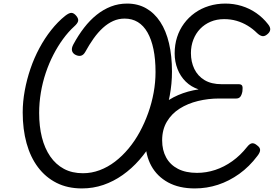

<svg xmlns="http://www.w3.org/2000/svg" viewBox="-20 -1035 1532 1074"><path d="M438 19Q358 19 296.5 -12Q235 -43 192.5 -99.5Q150 -156 128.5 -234Q107 -312 107 -406Q107 -466 118.5 -528.5Q130 -591 150.5 -651Q171 -711 200.5 -766Q230 -821 266.5 -867Q303 -913 344 -946Q367 -964 380.5 -963Q394 -962 407 -946Q420 -930 417 -917Q414 -904 395 -887Q362 -857 332.5 -816.5Q303 -776 278.5 -728.5Q254 -681 236 -627.5Q218 -574 208.5 -517Q199 -460 199 -403Q199 -328 214.5 -266.5Q230 -205 261 -160Q292 -115 337.5 -90.5Q383 -66 444 -66Q492 -66 537.5 -83Q583 -100 623.5 -131Q664 -162 699 -204Q734 -246 761.5 -296.5Q789 -347 809 -403Q829 -459 839.5 -517Q850 -575 850 -632Q850 -704 838.5 -759.5Q827 -815 805 -853.5Q783 -892 751 -911.5Q719 -931 677 -931Q643 -931 613 -917.5Q583 -904 555.5 -879Q528 -854 503.5 -819.5Q479 -785 456 -743Q446 -726 431.5 -723Q417 -720 399 -730Q385 -739 382.5 -753Q380 -767 390 -786Q418 -838 450.5 -880Q483 -922 520.5 -952Q558 -982 600.5 -998.5Q643 -1015 691 -1015Q751 -1015 797.5 -988.5Q844 -962 876.5 -912.5Q909 -863 925.5 -792.5Q942 -722 942 -634Q942 -567 929.5 -500Q917 -433 893.5 -368.5Q870 -304 836 -246.5Q802 -189 759.5 -140.5Q717 -92 666 -56Q615 -20 558 -0.5Q501 19 438 19ZM1070 19Q982 19 920.5 -14.5Q859 -48 826.5 -107Q794 -166 794 -243Q794 -307 817.5 -357Q841 -407 882 -443.5Q923 -480 976.5 -503Q1030 -526 1091 -535Q1049 -549 1019 -578.5Q989 -608 973 -649Q957 -690 957 -736Q957 -785 970.5 -827Q984 -869 1009.5 -903.5Q1035 -938 1070 -963Q1105 -988 1148.5 -1001.5Q1192 -1015 1241 -1015Q1288 -1015 1332 -1001.5Q1376 -988 1413.5 -962Q1451 -936 1479 -900Q1493 -883 1491.5 -869Q1490 -855 1475 -843Q1461 -831 1447.5 -833Q1434 -835 1418 -850Q1394 -874 1365 -891.5Q1336 -909 1303.5 -918.5Q1271 -928 1234 -928Q1192 -928 1158 -913.5Q1124 -899 1099.5 -873.5Q1075 -848 1061.5 -813Q1048 -778 1048 -738Q1048 -689 1067 -649.5Q1086 -610 1124 -587Q1162 -564 1220 -564H1315Q1330 -564 1334.5 -555.5Q1339 -547 1336 -524Q1332 -503 1324 -493.5Q1316 -484 1302 -484H1206Q1145 -484 1087.5 -470Q1030 -456 985 -427.5Q940 -399 913.5 -354.5Q887 -310 887 -250Q887 -195 909.5 -154Q932 -113 975.5 -90.5Q1019 -68 1082 -68Q1134 -68 1184 -84.5Q1234 -101 1279.5 -133.5Q1325 -166 1362 -213Q1377 -232 1390 -233.5Q1403 -235 1418 -222Q1435 -210 1435 -196Q1435 -182 1420 -163Q1375 -103 1318.5 -62.5Q1262 -22 1199.5 -1.5Q1137 19 1070 19Z"/></svg>

Font: Playwrite ZA
Style: Regular
Weight: 400
Designer: Veronika Burian, José Scaglione
Foundry: TypeTogether
Version: Version 1.002